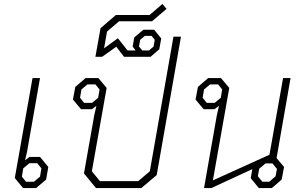

<svg xmlns="http://www.w3.org/2000/svg" viewBox="-20 -954 1536 974"><path d="M55 -51 145 -558H183L117 -183L107 -141L130 -158H183L225 -107L214 -43L163 0H97ZM152 -32 183 -58 190 -100 169 -126H129L98 -100L91 -58L112 -32Z M406 -74 458 -369 469 -417 446 -400H391L350 -449L362 -513L414 -558H479L521 -508L446 -85L487 -35H681L740 -85L860 -768H898L775 -66L697 0H467ZM447 -432 478 -458 485 -500 464 -526H424L393 -500L386 -458L407 -432Z M490 -811 568 -878H739L804 -934L825 -909L751 -846H584L523 -794L508 -709L578 -760L627 -698H668L653 -718L661 -764L707 -803H762L798 -759L788 -704L744 -666H609L570 -717L498 -666H464ZM736 -698 759 -718 765 -752 749 -772H715L691 -752L685 -718L702 -698Z M1383 -152 1421 -107 1409 -43 1359 0H1293L1252 -50L1260 -96L1052 0H1015L1080 -369L1091 -417L1068 -400H1013L972 -449L984 -513L1036 -558H1101L1143 -508L1060 -39L1347 -169L1416 -558H1454ZM1100 -458 1107 -500 1086 -526H1046L1015 -500L1008 -458L1029 -432H1069ZM1385 -97 1362 -125H1327L1295 -98L1288 -60L1311 -32H1346L1378 -60Z"/></svg>

Font: Chakra Petch ExtraLight
Style: Italic
Weight: 275
Italic angle: -10°
Designer: Katatrad Aksorn Co.,Ltd.
Foundry: Cadson Demak Co.,Ltd.
Version: Version 1.000; ttfautohint (v1.6)